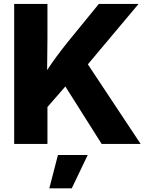

<svg xmlns="http://www.w3.org/2000/svg" viewBox="-20 -748 768 998"><path d="M182.1 -140.6V-313Q204.6 -352.1 226.6 -386Q248.5 -419.9 273.9 -454.1Q299.3 -488.3 331.5 -528.8L493.7 -727.5H700.2L394.5 -363.3L379.4 -367.2ZM53.7 0V-727.5H226.6V-548.8L224.6 -352.1L226.6 -268.1V0ZM508.3 0 311.5 -311.5 418.9 -440.4 710.9 0ZM236.3 231 281.2 57.6H436L353 231Z"/></svg>

Font: Inter 20pt ExtraBold
Style: Regular
Weight: 800
Version: Version 4.001;git-66647c0bb